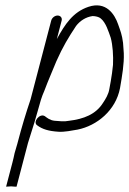

<svg xmlns="http://www.w3.org/2000/svg" viewBox="-20 -513 482 717"><path d="M171.2 -436 94.2 -142C76.8 -90.7 61.3 -39.3 46.3 18L44.7 24C40.7 36.7 37.3 48.3 34.5 59C32.1 71 29.3 82.7 26.4 94C18.5 124 10.6 154 2.8 184L22 183C24.8 183 41.5 184.9 41.8 184L84.5 21C92 -3.3 100.8 -31.5 108.9 -57C116.2 -84.6 124.5 -108.7 132.7 -140C136.5 -152 140.8 -163.3 145.6 -174C160.2 -213.2 174.9 -245.7 190.4 -284C214.5 -338.4 235.7 -373.3 264 -416C278.8 -435.4 300.5 -449.5 325.7 -453C336.3 -453 350 -449.9 356.3 -444C375.4 -428.6 384.9 -396.2 393.5 -372C401 -344.9 403.6 -304.4 402 -271C400.3 -257 400.3 -257 398.3 -239.5C395.8 -219.1 391.6 -199.3 388.2 -180C385.4 -161.6 374.2 -142.7 364.8 -129C338 -85.8 292.1 -68.5 238.2 -62C219.2 -58.1 202 -60.6 184.2 -62C166.6 -63.8 157.4 -71.8 147.7 -79C128.6 -91.8 100.8 -57.1 118.8 -45C138.6 -30.2 161.2 -23.5 198.5 -21C220.5 -19.6 249.3 -25.4 269.6 -29C341.8 -43.4 412.3 -100.6 428.2 -184C436.3 -231.2 443.8 -274.2 442.3 -314L439.5 -353C435.5 -384.2 429.9 -396.9 420.8 -423C408.1 -459.6 376.3 -509.7 310.2 -487.5C252.8 -468.2 222.7 -422.7 192.2 -367L210.2 -436C213 -446.6 205.8 -455 195.2 -455C184.6 -455 174 -446.6 171.2 -436Z"/></svg>

Font: Just Breathe
Style: Obl5
Weight: 400
Foundry: Cannot Into Space Fonts
Version: Version 0.72